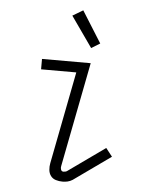

<svg xmlns="http://www.w3.org/2000/svg" viewBox="-54 -808 659 864"><g transform="rotate(5 275.0 -376.0)"><path d="M261 12Q245 12 230.5 7.5Q216 3 207.5 -8.5Q199 -20 197.5 -35.5Q196 -51 199 -66L280 -483H121V-530H341L249 -57Q247 -49 250 -41Q253 -33 261 -33Q265 -33 269.5 -34Q274 -35 277 -37L444 -156L473 -119L306 0Q295 7 283.5 9.5Q272 12 261 12ZM337 -598 240 -736 287 -764 376 -622Z"/></g></svg>

Font: Lode Dark Term
Style: Italic
Weight: 400
Italic angle: -11°
Monospace: yes
Designer: Belleve Invis
Foundry: Belleve Invis
Version: Version 29.2.0